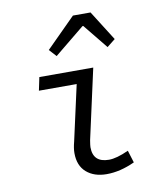

<svg xmlns="http://www.w3.org/2000/svg" viewBox="-84 -810 768 891"><g transform="rotate(-10 300.0 -364.0)"><path d="M347 12Q288 12 252 -19.5Q216 -51 216 -110Q216 -133 224 -163L282 -424H104L117 -486H371L298 -156Q294 -132 294 -124Q294 -52 369 -52Q405 -52 462 -78L480 -20Q411 12 347 12ZM213 -568 182 -602 320 -740H403L492 -599L453 -568L359 -684H355Z"/></g></svg>

Font: TypoPRO Source Code Pro
Style: Italic
Weight: 400
Italic angle: -11°
Monospace: yes
Designer: Paul D. Hunt, Teo Tuominen
Foundry: Adobe Systems Incorporated
Version: Version 1.030;PS 1.0;hotconv 1.0.84;makeotf.lib2.5.63406